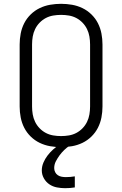

<svg xmlns="http://www.w3.org/2000/svg" viewBox="-20 -763 640 1006"><path d="M300 8Q271 8 242.5 3Q214 -2 188 -14.5Q162 -27 141 -47.5Q120 -68 107 -93.5Q94 -119 88.5 -147.5Q83 -176 83 -205V-530Q83 -559 88.5 -587.5Q94 -616 107 -641.5Q120 -667 141 -687.5Q162 -708 188 -720.5Q214 -733 242.5 -738Q271 -743 300 -743Q329 -743 357.5 -738Q386 -733 412 -720.5Q438 -708 459 -687.5Q480 -667 493 -641.5Q506 -616 511.5 -587.5Q517 -559 517 -530V-205Q517 -176 511.5 -147.5Q506 -119 493 -93.5Q480 -68 459 -47.5Q438 -27 412 -14.5Q386 -2 357.5 3Q329 8 300 8ZM300 -50Q321 -50 341.5 -53.5Q362 -57 380 -66.5Q398 -76 412.5 -91Q427 -106 436 -124.5Q445 -143 448.5 -163.5Q452 -184 452 -205V-530Q452 -551 448.5 -571.5Q445 -592 436 -610.5Q427 -629 412.5 -644Q398 -659 380 -668.5Q362 -678 341.5 -681.5Q321 -685 300 -685Q279 -685 258.5 -681.5Q238 -678 220 -668.5Q202 -659 187.5 -644Q173 -629 164 -610.5Q155 -592 151.5 -571.5Q148 -551 148 -530V-205Q148 -184 151.5 -163.5Q155 -143 164 -124.5Q173 -106 187.5 -91Q202 -76 220 -66.5Q238 -57 258.5 -53.5Q279 -50 300 -50ZM321 223Q300 223 278.5 219Q257 215 239 203Q221 191 210 171.5Q199 152 199 130Q199 109 207.5 89Q216 69 229 52Q242 35 258 20.5Q274 6 292 -5L297 -8H345V0Q330 10 316.5 23Q303 36 292 51Q281 66 272.5 82.5Q264 99 264 118Q264 129 269 139Q274 149 283 155Q292 161 303 163Q314 165 325 165Q337 165 349 164Q361 163 372 161V219Q360 221 347 222Q334 223 321 223Z"/></svg>

Font: Iosevka SS04 Light Extended
Style: Regular
Weight: 300
Width: 7
Monospace: yes
Designer: Belleve Invis
Foundry: Belleve Invis
Version: Version 19.0.0; ttfautohint (v1.8.4)